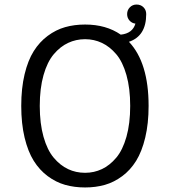

<svg xmlns="http://www.w3.org/2000/svg" viewBox="-20 -814 750 845"><path d="M354.5 11Q307 11 266.5 -0.5Q226 -12 190 -38.8Q154 -65.5 128.5 -106.2Q103 -147 88.2 -208.5Q73.5 -270 73.5 -348Q73.5 -425.5 88.2 -487Q103 -548.5 128.5 -589Q154 -629.5 190 -656.2Q226 -683 266.5 -694.5Q307 -706 354.5 -706Q447 -706 511.5 -661.5Q563.5 -667 576 -710Q560 -712 549.8 -723.8Q539.5 -735.5 539.5 -752Q539.5 -769.5 551.5 -781.8Q563.5 -794 581 -794Q599.5 -794 611.5 -782Q623.5 -770 623.5 -752Q623.5 -655.5 547.5 -630Q634 -538.5 634 -348Q634 -270 619.2 -208.5Q604.5 -147 579.2 -106.2Q554 -65.5 518 -38.8Q482 -12 441.8 -0.5Q401.5 11 354.5 11ZM354.5 -53.5Q394 -53.5 428.5 -69.8Q463 -86 491.5 -119.8Q520 -153.5 536.5 -212Q553 -270.5 553 -348Q553 -425 536.5 -483.5Q520 -542 491.5 -575.5Q463 -609 428.5 -625.2Q394 -641.5 354.5 -641.5Q314.5 -641.5 279.8 -625.2Q245 -609 216.5 -575.2Q188 -541.5 171.5 -483.2Q155 -425 155 -348Q155 -270.5 171.5 -212Q188 -153.5 216.5 -119.8Q245 -86 279.5 -69.8Q314 -53.5 354.5 -53.5Z"/></svg>

Font: League Mono Light
Style: Regular
Weight: 300
Width: 6
Designer: Tyler Finck
Foundry: The League of Moveable Type / Tyler Finck
Version: Version 2.210